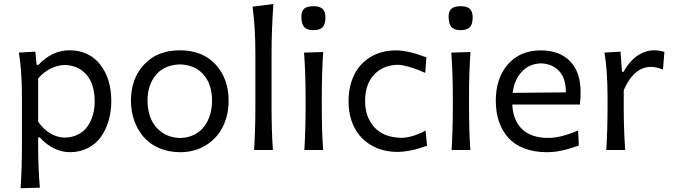

<svg xmlns="http://www.w3.org/2000/svg" viewBox="-20 -764 3429 978"><path d="M183.1 191.9 85 194.8Q91.8 91.8 91.8 -26.9V-269Q91.8 -401.9 76.2 -496.1L160.2 -501L166.5 -433.6H175.3Q246.6 -507.8 333.5 -507.8Q433.1 -507.8 490 -435.5Q546.9 -363.3 546.9 -249.5Q546.9 -196.3 533.4 -149.9Q520 -103.5 494.4 -67.1Q468.8 -30.8 427.7 -9.8Q386.7 11.2 335 11.2Q294.9 11.2 255.4 -8.1Q215.8 -27.3 182.6 -64H174.3V-23.4Q174.3 89.8 183.1 191.9ZM310.5 -63Q349.1 -64 378.9 -79.6Q408.7 -95.2 426.5 -121.1Q444.3 -147 453.4 -179.4Q462.4 -211.9 462.4 -249Q462.4 -300.8 446.3 -341.1Q430.2 -381.3 395 -406.5Q359.9 -431.6 309.1 -433.1Q273.9 -432.1 237.8 -414.6Q201.7 -397 174.3 -364.3V-144Q231.4 -64.5 310.5 -63Z M897.5 11.2Q837.9 11.2 789.6 -10Q741.2 -31.2 710.4 -67.9Q679.7 -104.5 663.3 -151.4Q647 -198.2 647 -251Q647 -364.3 714.6 -436Q782.2 -507.8 896 -507.8Q1011.7 -507.8 1078.1 -435.5Q1144.5 -363.3 1144.5 -251Q1144.5 -177.2 1114.7 -117.9Q1085 -58.6 1028.3 -23.7Q971.7 11.2 897.5 11.2ZM897.5 -61Q938 -62 969.5 -77.9Q1001 -93.8 1020.5 -120.1Q1040 -146.5 1050 -179.7Q1060.1 -212.9 1060.1 -251Q1060.1 -334 1017.1 -383.5Q974.1 -433.1 897.5 -436Q817.4 -433.6 774.4 -382.6Q731.4 -331.5 731.4 -251Q731.4 -200.2 749 -158.7Q766.6 -117.2 804.9 -89.8Q843.3 -62.5 897.5 -61Z M1370.1 0H1274.4Q1280.8 -106.4 1280.8 -219.2V-493.7Q1280.8 -621.1 1266.6 -730L1372.6 -743.7Q1363.3 -615.2 1363.3 -493.7V-219.2Q1363.3 -93.8 1370.1 0Z M1515.1 -680.2Q1515.1 -707.5 1529.8 -720Q1544.4 -732.4 1577.1 -732.4Q1608.9 -732.4 1623.3 -718.8Q1637.7 -705.1 1637.7 -675.8Q1637.7 -640.6 1623.3 -625.5Q1608.9 -610.4 1576.2 -610.4Q1543.5 -610.4 1529.3 -626.5Q1515.1 -642.6 1515.1 -680.2ZM1626 0H1530.3Q1536.6 -106.4 1536.6 -219.2V-269Q1536.6 -389.6 1528.8 -496.1L1626.5 -499Q1619.1 -397.9 1619.1 -269V-219.2Q1619.1 -93.8 1626 0Z M2006.3 9.8Q1928.2 9.8 1870.6 -24.4Q1813 -58.6 1784.2 -116.5Q1755.4 -174.3 1755.4 -248.5Q1755.4 -322.8 1783.2 -380.9Q1811 -439 1866.5 -473.1Q1921.9 -507.3 1996.6 -507.3Q2060.1 -507.3 2151.9 -471.7L2146 -392.6Q2101.6 -413.1 2063.5 -423.6Q2025.4 -434.1 2004.9 -434.1Q1929.2 -431.6 1884.5 -382.6Q1839.8 -333.5 1839.8 -250Q1839.8 -167 1887.2 -115.5Q1934.6 -64 2022.9 -62Q2079.1 -62 2147.9 -99.1L2155.3 -21.5Q2126.5 -11.7 2111.3 -7.1Q2096.2 -2.4 2064.5 3.7Q2032.7 9.8 2006.3 9.8Z M2265.1 -680.2Q2265.1 -707.5 2279.8 -720Q2294.4 -732.4 2327.1 -732.4Q2358.9 -732.4 2373.3 -718.8Q2387.7 -705.1 2387.7 -675.8Q2387.7 -640.6 2373.3 -625.5Q2358.9 -610.4 2326.2 -610.4Q2293.5 -610.4 2279.3 -626.5Q2265.1 -642.6 2265.1 -680.2ZM2376 0H2280.3Q2286.6 -106.4 2286.6 -219.2V-269Q2286.6 -389.6 2278.8 -496.1L2376.5 -499Q2369.1 -397.9 2369.1 -269V-219.2Q2369.1 -93.8 2376 0Z M2937.5 -294.4Q2937.5 -257.3 2933.6 -231.4H2589.4Q2593.3 -150.4 2639.6 -106Q2686 -61.5 2773.4 -61.5Q2836.4 -61.5 2924.8 -99.6L2928.2 -22.5Q2926.8 -22 2913.1 -17.6Q2899.4 -13.2 2895.3 -11.7Q2891.1 -10.3 2877.7 -6.3Q2864.3 -2.4 2856.9 -0.7Q2849.6 1 2836.4 3.9Q2823.2 6.8 2813.2 8.1Q2803.2 9.3 2790.5 10.3Q2777.8 11.2 2765.6 11.2Q2700.2 11.2 2649.9 -8.3Q2599.6 -27.8 2568.4 -63.2Q2537.1 -98.6 2521.2 -146Q2505.4 -193.4 2505.4 -251Q2505.4 -365.2 2567.1 -436.3Q2628.9 -507.3 2734.9 -507.3Q2830.1 -507.3 2883.8 -452.1Q2937.5 -397 2937.5 -294.4ZM2735.8 -441.4Q2675.8 -439.5 2637.7 -398.4Q2599.6 -357.4 2591.3 -291L2862.3 -293.5V-296.9Q2862.3 -365.2 2828.1 -402.1Q2793.9 -439 2735.8 -441.4Z M3164.6 0H3068.4Q3074.7 -106.4 3074.7 -219.2V-269Q3074.7 -401.9 3059.1 -496.1L3140.6 -501L3148.4 -398.4H3156.2Q3173.8 -429.7 3194.6 -452.1Q3215.3 -474.6 3235.8 -486.1Q3256.3 -497.6 3274.4 -502.7Q3292.5 -507.8 3310.1 -507.8Q3339.8 -507.8 3364.3 -499.5L3356.9 -410.2Q3319.8 -423.3 3296.4 -423.3Q3209.5 -423.3 3157.2 -305.2V-215.3Q3157.2 -100.6 3164.6 0Z"/></svg>

Font: Commissioner Flair
Style: Regular
Weight: 400
Designer: Kostas Bartsokas
Foundry: Kostas Bartsokas
Version: Version 1.000